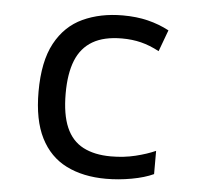

<svg xmlns="http://www.w3.org/2000/svg" viewBox="-45 -593 690 650"><g transform="rotate(5 300.0 -268.0)"><path d="M338 10Q260 10 203 -18.5Q146 -47 115.5 -107.5Q85 -168 85 -264Q85 -367 118.5 -429Q152 -491 211.5 -518.5Q271 -546 347 -546Q394 -546 432.5 -536.5Q471 -527 505 -509L478 -436Q446 -453 416 -460.5Q386 -468 351 -468Q290 -468 251.5 -445.5Q213 -423 195 -378.5Q177 -334 177 -266Q177 -195 196 -151Q215 -107 253.5 -87Q292 -67 348 -67Q392 -67 431 -76.5Q470 -86 499 -99V-20Q469 -6 425 2Q381 10 338 10Z"/></g></svg>

Font: Noto Sans Mono
Style: Regular
Weight: 400
Designer: Monotype Design Team
Foundry: Monotype Imaging Inc.
Version: Version 2.014